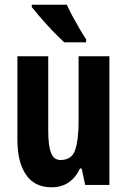

<svg xmlns="http://www.w3.org/2000/svg" viewBox="-20 -786 541 816"><path d="M445 -547V0H342L327 -70H320Q282 10 199 10Q127 10 90.5 -43.5Q54 -97 54 -191V-547H185V-229Q185 -167 197 -136.5Q209 -106 237 -106Q285 -106 299.5 -148.5Q314 -191 314 -269V-547ZM264 -766Q273 -745 288.5 -716.5Q304 -688 319.5 -661.5Q335 -635 346 -619V-606H253Q240 -618 220.5 -637.5Q201 -657 180.5 -679.5Q160 -702 142.5 -722.5Q125 -743 115 -756V-766Z"/></svg>

Font: Noto Sans Lao ExtraCondensed
Style: Bold
Weight: 700
Width: 2
Designer: Monotype Design Team
Foundry: Monotype Imaging Inc.
Version: Version 2.003; ttfautohint (v1.8.4.7-5d5b)